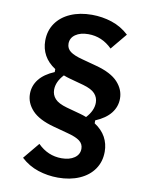

<svg xmlns="http://www.w3.org/2000/svg" viewBox="-96 -779 791 1023"><g transform="rotate(10 300.0 -267.0)"><path d="M289 176Q233 176 181 159Q129 142 88 104L161 16Q216 71 290 71Q333 71 359.5 52.5Q386 34 386 3Q386 -23 365 -39Q344 -55 297 -67L219 -88Q138 -110 101.5 -149.5Q65 -189 65 -238Q65 -282 92.5 -317Q120 -352 175 -375V-391Q135 -417 115.5 -452.5Q96 -488 96 -531Q96 -585 124 -625.5Q152 -666 202.5 -688Q253 -710 318 -710Q374 -710 426 -693Q478 -676 519 -638L446 -550Q391 -605 317 -605Q274 -605 247.5 -586.5Q221 -568 221 -537Q221 -511 242 -495Q263 -479 310 -467L388 -446Q469 -424 505.5 -384.5Q542 -345 542 -296Q542 -252 514.5 -217Q487 -182 432 -159V-143Q472 -117 491.5 -81.5Q511 -46 511 -3Q511 51 483 91.5Q455 132 404.5 154Q354 176 289 176ZM336 -334 259 -355Q244 -359 226 -366Q188 -325 188 -282Q188 -254 206.5 -233.5Q225 -213 271 -200L348 -179Q363 -175 381 -168Q419 -209 419 -252Q419 -280 400.5 -300.5Q382 -321 336 -334Z"/></g></svg>

Font: iA Writer Duo V
Style: Regular
Weight: 400
Designer: Mike Abbink, Paul van der Laan, Pieter van Rosmalen, Oliver Reichenstein
Foundry: Information Architects Inc.
Version: Version 2.000